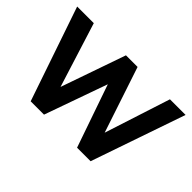

<svg xmlns="http://www.w3.org/2000/svg" viewBox="-112 -1030 1355 1355"><g transform="rotate(45 565.5 -352.5)"><path d="M266 0 25 -705H191L356 -180H329L512 -705H628L803 -179H781L951 -705H1107L864 0H729L559 -490H573L399 0Z"/></g></svg>

Font: Nunito Sans 10pt ExtraBold
Style: Regular
Weight: 800
Designer: Vernon Adams
Foundry: Vernon Adams
Version: Version 3.101;gftools[0.9.27]